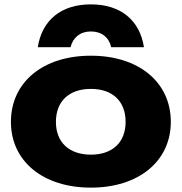

<svg xmlns="http://www.w3.org/2000/svg" viewBox="-20 -843 832 879"><path d="M396 16C615 16 762 -105 762 -285C762 -467 615 -588 396 -588C177 -588 30 -467 30 -285C30 -105 177 16 396 16ZM639 -627C620 -749 534 -823 396 -823C258 -823 172 -749 153 -627H303C314 -672 348 -699 396 -699C445 -699 479 -672 489 -627ZM396 -135C296 -135 236 -192 236 -285C236 -379 296 -436 396 -436C496 -436 555 -379 555 -285C555 -192 496 -135 396 -135Z"/></svg>

Font: Bounded
Style: Bold
Weight: 700
Designer: Vlad Churkin
Version: Version 3.0